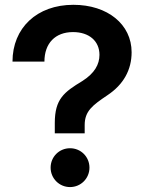

<svg xmlns="http://www.w3.org/2000/svg" viewBox="-20 -758 601 787"><path d="M204.6 -253.9V-211.4H327.1V-245.1C327.1 -302.7 358.9 -326.2 420.4 -367.7C485.8 -411.1 519.5 -471.2 519.5 -543.9C519.5 -658.2 420.9 -738.3 280.8 -738.3C130.9 -738.3 31.2 -643.1 31.2 -505.4H162.1C162.1 -580.6 206.5 -626.5 279.3 -626.5C345.2 -626.5 387.7 -589.8 387.7 -533.2C387.7 -494.1 367.7 -457.5 317.4 -425.8C242.7 -380.4 204.6 -352.5 204.6 -253.9ZM267.1 8.8C311.5 8.8 346.7 -26.9 346.7 -70.8C346.7 -115.2 311.5 -150.4 267.1 -150.4C222.7 -150.4 187.5 -115.2 187.5 -70.8C187.5 -26.9 222.7 8.8 267.1 8.8Z"/></svg>

Font: Raveo Display Display SemiBold
Style: Regular
Weight: 600
Designer: Jakub Foglar, Rasmus Andersson (Inter)
Foundry: Jakubfoglar.com
Version: Version 1.100;Glyphs 3.2.3 (3260)